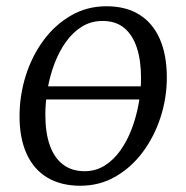

<svg xmlns="http://www.w3.org/2000/svg" viewBox="-20 -584 594 614"><path d="M431.5 -266H114.5L120 -308H436.5ZM320.5 -564Q383 -564 426 -537Q469 -510 491.2 -459Q513.5 -408 513.5 -336Q513.5 -271 493.5 -209.2Q473.5 -147.5 436.8 -98Q400 -48.5 349.2 -19.2Q298.5 10 237 10Q175 10 131.5 -16Q88 -42 65.2 -92Q42.5 -142 42.5 -212Q42.5 -278.5 62.2 -341.5Q82 -404.5 118.8 -454.5Q155.5 -504.5 206.8 -534.2Q258 -564 320.5 -564ZM308 -517Q271.5 -517 242.2 -499Q213 -481 191 -450.2Q169 -419.5 154.2 -380.5Q139.5 -341.5 132.2 -299.5Q125 -257.5 125 -217.5Q125 -159 139.5 -118.8Q154 -78.5 182 -57.5Q210 -36.5 250.5 -36.5Q286 -36.5 314.8 -54.5Q343.5 -72.5 365.2 -103.2Q387 -134 401.5 -172.5Q416 -211 423.5 -252.8Q431 -294.5 431 -334.5Q431 -391 417.5 -431.8Q404 -472.5 377 -494.8Q350 -517 308 -517Z"/></svg>

Font: Merriweather 28pt Light
Style: Italic
Weight: 300
Italic angle: -7.8°
Version: Version 2.101